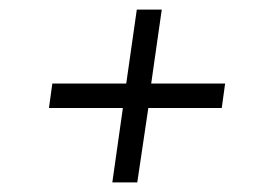

<svg xmlns="http://www.w3.org/2000/svg" viewBox="-20 -431 583 400"><path d="M214 -51H266L289 -206H442L449 -257H295L317 -411H265L243 -257H89L82 -206H236Z"/></svg>

Font: Josefin Slab Medium
Style: Italic
Weight: 500
Italic angle: -12°
Version: Version 2.000